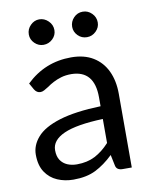

<svg xmlns="http://www.w3.org/2000/svg" viewBox="-81 -762 659 831"><g transform="rotate(-10 248.5 -346.5)"><path d="M175 8Q137 8 104.5 -6Q72 -20 52.2 -49.8Q32.5 -79.5 32.5 -126.5Q32.5 -167.5 62.5 -202Q93.5 -238 163.2 -259.5Q233 -281 345 -284.5V-324Q345 -442 244.5 -443.5Q218.5 -443.5 198.8 -437.5Q179 -431.5 163.5 -423.2Q148 -415 136.5 -406.5Q125.5 -399.5 116.8 -394.8Q108 -390 100 -390Q83.5 -390 73.5 -406.5L57.5 -435Q140.5 -515 255.5 -515Q313 -515 352.2 -491Q391.5 -467 411.8 -424Q432 -381 432 -324V0H392.5Q365.5 0 361.5 -21L351.5 -69Q313 -32 273 -12Q233 8 175 8ZM201 -54.5Q246.5 -54.5 280.8 -72.2Q315 -90 345 -123V-228.5Q229 -224.5 173.5 -199.8Q118 -175 118 -131Q118 -104 129.2 -87.2Q140.5 -70.5 159.2 -62.5Q178 -54.5 201 -54.5ZM339.5 -589Q316 -589 299.8 -605.5Q283.5 -622 283.5 -644Q283.5 -667 299.8 -684Q316 -701 339.5 -701Q362.5 -701 379.2 -684.2Q396 -667.5 396 -644Q396 -622 379.2 -605.5Q362.5 -589 339.5 -589ZM148.5 -589Q126.5 -589 109.8 -605.2Q93 -621.5 93 -644Q93 -667.5 109.8 -684.2Q126.5 -701 148.5 -701Q171 -701 188.2 -684.2Q205.5 -667.5 205.5 -644Q205.5 -621.5 188.5 -605.2Q171.5 -589 148.5 -589Z"/></g></svg>

Font: Verano Sans
Style: Regular
Weight: 400
Designer: Lukasz Dziedzic with Adam Twardoch and Botio Nikoltchev
Foundry: tyPoland Lukasz Dziedzic
Version: Version 3.001;December 28, 2019;FontCreator 12.0.0.2547 64-b